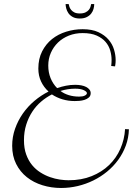

<svg xmlns="http://www.w3.org/2000/svg" viewBox="-20 -850 675 946"><path d="M168.9 -512.2Q168.9 -560.5 187.5 -596.9Q206.1 -633.3 236.3 -657.5Q266.6 -681.6 305.9 -693.8Q345.2 -706.1 387.2 -706.1Q433.1 -706.1 464.4 -691.7Q495.6 -677.2 514.6 -655Q533.7 -632.8 541.7 -606Q549.8 -579.1 549.8 -554.2Q549.8 -540.5 548.3 -532.2Q546.9 -523.9 546.9 -522.9L527.8 -524.9Q528.3 -528.8 528.8 -533.7Q529.3 -537.6 529.5 -543Q529.8 -548.3 529.8 -555.2Q529.8 -577.1 523.2 -600.6Q516.6 -624 500.5 -643.1Q484.4 -662.1 456.8 -674.6Q429.2 -687 387.2 -687Q350.6 -687 319.3 -674.6Q288.1 -662.1 265.6 -640.4Q243.2 -618.7 230.5 -589.6Q217.8 -560.5 217.8 -526.9Q217.8 -493.2 229.2 -465.1Q240.7 -437 261.2 -416Q283.2 -423.3 305.2 -427.7Q327.1 -432.1 350.1 -432.1Q366.7 -432.1 380.6 -429.4Q394.5 -426.8 404.8 -421.4Q415 -416 420.9 -408.4Q426.8 -400.9 426.8 -391.1Q426.8 -377.4 417.7 -369.6Q408.7 -361.8 396.2 -357.9Q383.8 -354 370.4 -353Q356.9 -352.1 348.1 -352.1Q316.4 -352.1 287.8 -360.6Q259.3 -369.1 235.8 -384.8Q207.5 -370.6 182.4 -349.1Q157.2 -327.6 138.7 -299.1Q120.1 -270.5 109.1 -235.4Q98.1 -200.2 98.1 -159.2Q98.1 -119.1 109.1 -88.9Q120.1 -58.6 137.9 -36.9Q155.8 -15.1 179 -0.5Q202.1 14.2 226.6 22.7Q251 31.2 274.7 34.7Q298.3 38.1 317.9 38.1Q381.3 38.1 431.6 17.8Q481.9 -2.4 517.6 -36.9Q553.2 -71.3 573.2 -117.2Q593.3 -163.1 596.2 -213.9L615.2 -212.9Q613.8 -170.4 599.9 -132.6Q585.9 -94.7 562.5 -62.5Q539.1 -30.3 507.8 -4.6Q476.6 21 439.9 39.1Q403.3 57.1 362.8 66.7Q322.3 76.2 280.8 76.2Q232.9 76.2 189.2 62.7Q145.5 49.3 112.3 22.9Q79.1 -3.4 59.6 -42.2Q40 -81.1 40 -131.8Q40 -175.3 54.2 -215.6Q68.4 -255.9 92.5 -290.5Q116.7 -325.2 149.4 -352.8Q182.1 -380.4 219.2 -398.9Q195.8 -419.9 182.4 -448.5Q168.9 -477.1 168.9 -512.2ZM350.1 -413.1Q314.5 -413.1 277.8 -401.9Q295.9 -388.2 319.3 -381.1Q342.8 -374 370.1 -374Q388.2 -374 398.2 -379.2Q408.2 -384.3 408.2 -391.1Q408.2 -398.4 392.8 -405.8Q377.4 -413.1 350.1 -413.1ZM444.3 -830.1Q444.3 -818.8 440.9 -806.4Q437.5 -793.9 429.4 -783.4Q421.4 -772.9 407.5 -765.9Q393.6 -758.8 373 -758.8Q351.6 -758.8 337.9 -766.6Q324.2 -774.4 316.7 -785.6Q309.1 -796.9 306.2 -809.1Q303.2 -821.3 303.2 -830.1H318.4Q319.3 -824.7 321.8 -816.9Q324.2 -809.1 330.1 -801.8Q335.9 -794.4 345.9 -789.1Q356 -783.7 373 -783.7Q390.6 -783.7 401.4 -789.1Q412.1 -794.4 418 -801.8Q423.8 -809.1 426 -816.9Q428.2 -824.7 429.2 -830.1Z"/></svg>

Font: Clicker Script
Style: Regular
Weight: 400
Designer: Astigmatic (AOETI)
Foundry: Astigmatic (AOETI)
Version: Version 1.000